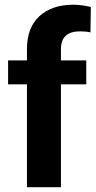

<svg xmlns="http://www.w3.org/2000/svg" viewBox="-20 -780 398 800"><path d="M233.9 0H92.3V-428.7H13.7V-528.3H92.3V-575.2Q92.3 -665.5 144.5 -712.9Q196.8 -760.3 285.6 -760.3Q305.2 -760.3 323.2 -757.6Q341.3 -754.9 358.4 -751L356.9 -645Q338.9 -649.4 313.5 -649.4Q233.9 -649.4 233.9 -575.2V-528.3H339.4V-428.7H233.9Z"/></svg>

Font: Vazirmatn RD FD
Style: Bold
Weight: 700
Designer: Saber Rastikerdar
Foundry: Saber Rastikerdar
Version: Version 33.003